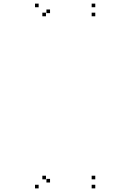

<svg xmlns="http://www.w3.org/2000/svg" viewBox="-20 -831 660 1061"><path d="M506.5 210V190H486.5V210ZM506.5 160V140H486.5V160ZM234 160V140H214V160ZM256.5 177.5V157.5H236.5V177.5ZM256.5 -758.5V-778.5H236.5V-758.5ZM234 -741V-761H214V-741ZM506.5 -741V-761H486.5V-741ZM506.5 -791V-811H486.5V-791ZM193.5 -791V-811H173.5V-791ZM193.5 210V190H173.5V210Z"/></svg>

Font: Monaspace Neon Dots Var
Style: Regular
Weight: 400
Designer: Riley Cran and the Lettermatic Team
Version: Version 1.100 (Monaspace Neon Dots)